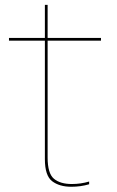

<svg xmlns="http://www.w3.org/2000/svg" viewBox="-20 -744 471 770"><path d="M266 5Q303.5 5 337.5 -5V-16Q304 -6 268 -6Q221.5 -6 196.2 -27.2Q171 -48.5 171 -112V-581H385V-592H171V-724.5H160V-592H16V-581H160V-106Q160 -39.5 189.2 -17.2Q218.5 5 266 5Z"/></svg>

Font: Anybody UltraCondensed Thin Thin
Style: Regular
Weight: 250
Version: Version 1.111